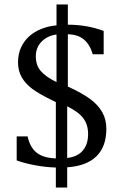

<svg xmlns="http://www.w3.org/2000/svg" viewBox="-20 -767 546 863"><path d="M285 -656Q371 -656 446 -628V-523H397Q384 -567 357 -589.5Q330 -612 285 -613V-378Q354 -346 388 -320Q422 -294 440 -262Q458 -230 458 -188Q458 -108 413.5 -64.5Q369 -21 282 -15V76H231V-14Q188 -15 139 -24Q90 -33 55 -46V-154H104Q115 -104 145 -80.5Q175 -57 231 -55V-308L219 -314Q155 -345 124.5 -368Q94 -391 77.5 -420Q61 -449 61 -487Q61 -524 74.5 -553.5Q88 -583 111.5 -604Q135 -625 167 -637.5Q199 -650 234 -653V-747H285ZM234 -398V-612Q192 -606 166.5 -579.5Q141 -553 141 -514Q141 -474 163 -448Q185 -422 234 -398ZM282 -289V-57Q328 -62 352 -90Q376 -118 376 -165Q376 -207 354 -236Q332 -265 282 -289ZM506 -667Z"/></svg>

Font: Myanglish
Style: Regular
Weight: 400
Designer: KyawKyaw ( MaYenGone)
Foundry: TattooFont3D
Version: Version 1.003 December 13, 2014